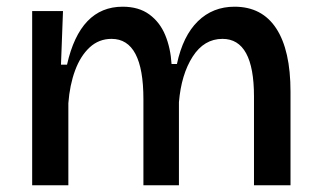

<svg xmlns="http://www.w3.org/2000/svg" viewBox="-20 -553 954 573"><path d="M76 0V-520H168L162 -360H180Q219 -533 346 -533Q394 -533 425.5 -510Q457 -487 473 -448.5Q489 -410 492 -362H508Q526 -446 570.5 -489.5Q615 -533 680 -533Q762 -533 804.5 -468Q847 -403 847 -279V0H738V-265Q738 -437 644 -437Q589 -437 555 -384Q521 -331 514 -248V0H408V-257Q408 -437 313 -437Q275 -437 247.5 -411.5Q220 -386 204 -342.5Q188 -299 184 -245V0Z"/></svg>

Font: Bricolage Grotesque 12pt Medium
Style: Regular
Weight: 500
Designer: Mathieu Triay
Foundry: Atelier Triay
Version: Version 1.001; ttfautohint (v1.8.4.7-5d5b);gftools[0.9.33.de